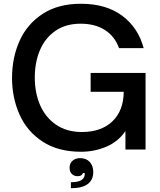

<svg xmlns="http://www.w3.org/2000/svg" viewBox="-20 -795 853 1021"><path d="M44 -381Q44 -488 84 -577.5Q124 -667 206.5 -721Q289 -775 410 -775Q544 -775 629.5 -711.5Q715 -648 744 -539H613Q591 -601 538.5 -635Q486 -669 409 -669Q329 -669 274 -630.5Q219 -592 192 -527.5Q165 -463 165 -383Q165 -301 193.5 -235.5Q222 -170 278.5 -131.5Q335 -93 416 -93Q518 -93 577.5 -149.5Q637 -206 638 -307H462V-407H754V0H647V-98Q609 -42 545.5 -15Q482 12 411 12Q289 12 206.5 -42Q124 -96 84 -185.5Q44 -275 44 -381ZM357 174Q425 174 430 137Q430 135 430.5 132Q431 129 430 125H421Q416 142 393 142Q374 142 362 130Q350 118 350 97Q350 74 365.5 60Q381 46 406 46Q439 46 457.5 66.5Q476 87 476 120Q476 162 446 184Q416 206 357 206Z"/></svg>

Font: Open Sauce One Medium
Style: Regular
Weight: 500
Designer: Alfredo Marco Pradil
Foundry: Creative Sauce Fz LLC
Version: Version 1.477